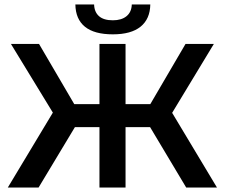

<svg xmlns="http://www.w3.org/2000/svg" viewBox="-20 -841 1007 861"><path d="M653 -271H543V0H426V-271H316L153 0H15L217 -336L29 -644H155L313 -374H426V-644H543V-374H654L812 -644H939L752 -335L953 0H815ZM318 -821H402Q403 -787 424 -768.5Q445 -750 486 -750Q525 -750 547.5 -768.5Q570 -787 571 -821H654Q653 -756 610.5 -721.5Q568 -687 486 -687Q403 -687 361 -721Q319 -755 318 -821Z"/></svg>

Font: Montserrat Ace
Style: Bold
Weight: 600
Designer: Julieta Ulanovsky
Foundry: Julieta Ulanovsky
Version: Version 1